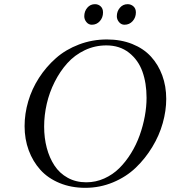

<svg xmlns="http://www.w3.org/2000/svg" viewBox="-20 -902 825 930"><path d="M99.1 -291Q99.1 -351.1 116.7 -411.1Q134.3 -471.2 168.9 -524.9Q203.6 -578.6 251 -620.4Q298.3 -662.1 362.5 -686.5Q426.8 -710.9 498 -710.9Q565.4 -710.9 620.4 -689Q675.3 -667 710.9 -628.2Q746.6 -589.4 765.9 -536.9Q785.2 -484.4 785.2 -422.9Q785.2 -365.7 768.3 -305.7Q751.5 -245.6 717.5 -189.7Q683.6 -133.8 637.5 -89.6Q591.3 -45.4 527.6 -18.8Q463.9 7.8 393.1 7.8Q324.7 7.8 268.6 -15.4Q212.4 -38.6 175.8 -79.1Q139.2 -119.6 119.1 -173.8Q99.1 -228 99.1 -291ZM193.8 -289.1Q193.8 -233.9 206.5 -185.8Q219.2 -137.7 243.9 -100.1Q268.6 -62.5 308.1 -40.8Q347.7 -19 397.9 -19Q443.8 -19 485.1 -37.6Q526.4 -56.2 557.9 -87.4Q589.4 -118.7 614.7 -159.7Q640.1 -200.7 656.5 -246.6Q672.9 -292.5 681.4 -338.9Q689.9 -385.3 689.9 -428.2Q689.9 -499.5 669.7 -555.7Q649.4 -611.8 604.5 -647Q559.6 -682.1 495.1 -682.1Q439.5 -682.1 390.4 -658.7Q341.3 -635.3 305.9 -595.7Q270.5 -556.2 244.9 -505.4Q219.2 -454.6 206.5 -399.2Q193.8 -343.8 193.8 -289.1ZM388.2 -823.2Q388.2 -847.2 402.8 -864.5Q417.5 -881.8 439.9 -881.8Q456.1 -881.8 467.5 -871.3Q479 -860.8 479 -841.8Q479 -816.9 463.6 -799.6Q448.2 -782.2 424.8 -782.2Q409.2 -782.2 398.7 -794.9Q388.2 -807.6 388.2 -823.2ZM545.9 -823.2Q545.9 -847.2 560.8 -864.5Q575.7 -881.8 598.1 -881.8Q614.3 -881.8 626.2 -871.3Q638.2 -860.8 638.2 -841.8Q638.2 -817.4 622.6 -799.8Q606.9 -782.2 583 -782.2Q567.4 -782.2 556.6 -794.9Q545.9 -807.6 545.9 -823.2Z"/></svg>

Font: Dehuti Alt
Style: Bold-Italic
Weight: 700
Version: Version 1.2